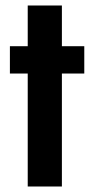

<svg xmlns="http://www.w3.org/2000/svg" viewBox="-20 -678 343 698"><path d="M80.8 0V-410.7H16V-510H80.8V-658H205V-510H286.4V-410.7H205V0Z"/></svg>

Font: Saira Thin Condensed
Style: Regular
Weight: 100
Width: 3
Version: Version 1.101